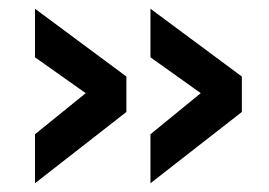

<svg xmlns="http://www.w3.org/2000/svg" viewBox="-20 -460 616 439"><path d="M60 -153 176 -247 60 -329V-440L269 -285V-204L60 -41ZM324 -153 439 -247 324 -329V-440L533 -285V-204L324 -41Z"/></svg>

Font: Cairo SemiBold
Style: Regular
Weight: 600
Designer: Mohamed Gaber, Accademia di Belle Arti di Urbino and others
Foundry: Kief Type Foundry, Accademia di Belle Arti di Urbino and others
Version: Version 3.011